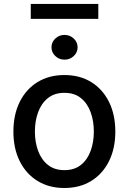

<svg xmlns="http://www.w3.org/2000/svg" viewBox="-20 -927 642 958"><path d="M301.1 11Q224.4 11 167.3 -24.1Q110.1 -59.3 78.5 -122.7Q46.9 -186.1 46.9 -270.2Q46.9 -355.1 78.5 -418.7Q110.1 -482.2 167.3 -517.4Q224.4 -552.6 301.1 -552.6Q378.2 -552.6 435.2 -517.4Q492.2 -482.2 523.8 -418.7Q555.4 -355.1 555.4 -270.2Q555.4 -186.1 523.8 -122.7Q492.2 -59.3 435.2 -24.1Q378.2 11 301.1 11ZM301.5 -78.1Q351.6 -78.1 384.1 -104.4Q416.5 -130.7 432.4 -174.5Q448.2 -218.4 448.2 -270.6Q448.2 -322.8 432.4 -366.8Q416.5 -410.9 384.1 -437.3Q351.6 -463.8 301.5 -463.8Q251.4 -463.8 218.8 -437.3Q186.1 -410.9 170.1 -366.8Q154.1 -322.8 154.1 -270.6Q154.1 -218.4 170.1 -174.5Q186.1 -130.7 218.8 -104.4Q251.4 -78.1 301.5 -78.1ZM470.5 -907.3V-832.7H133.5V-907.3ZM302.2 -629.3Q275.2 -629.3 256 -647.4Q236.9 -665.5 236.9 -691.1Q236.9 -716.6 256 -734.7Q275.2 -752.8 302.2 -752.8Q328.8 -752.8 348 -734.7Q367.2 -716.6 367.2 -691.1Q367.2 -665.5 348 -647.4Q328.8 -629.3 302.2 -629.3Z"/></svg>

Font: Inter Zeller Medium
Style: Regular
Weight: 500
Designer: Rasmus Andersson; Joe Bland
Foundry: zeller
Version: Version 3.015;git-dec3a8cb1